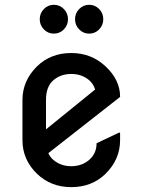

<svg xmlns="http://www.w3.org/2000/svg" viewBox="-20 -767 592 797"><path d="M308.6 -645Q291.5 -662.6 291.5 -687.3Q291.5 -711.9 308.6 -729.5Q325.7 -747.1 350.1 -747.1Q374.5 -747.1 391.6 -729.5Q408.7 -711.9 408.7 -687.3Q408.7 -662.6 391.6 -645Q374.5 -627.4 350.1 -627.4Q325.7 -627.4 308.6 -645ZM162.1 -645Q145 -662.6 145 -687.3Q145 -711.9 162.1 -729.5Q179.2 -747.1 203.6 -747.1Q228 -747.1 245.1 -729.5Q262.2 -711.9 262.2 -687.3Q262.2 -662.6 245.1 -645Q228 -627.4 203.6 -627.4Q179.2 -627.4 162.1 -645ZM478.5 -216.3V-185.5Q478.5 -105 418 -45.4Q361.3 9.8 275.9 9.8Q191.4 9.8 133.8 -45.4Q73.2 -104 73.2 -185.5V-351.6Q73.2 -432.1 133.8 -491.7Q190.4 -546.9 275.9 -546.9Q358.9 -546.9 418 -491.7Q478.5 -435.1 478.5 -365.7V-364.7L180.7 -131.3Q188 -114.7 201.2 -103.5Q231.9 -77.1 275.9 -77.1Q319.8 -77.1 350.3 -103.5Q380.9 -129.9 380.9 -172.4L473.6 -216.3ZM170.9 -230 375 -395.5Q367.2 -419.4 350.6 -433.6Q319.8 -460 275.9 -460Q231.9 -460 201.4 -433.8Q170.9 -407.7 170.9 -351.6Z"/></svg>

Font: Nova Round
Style: Book
Weight: 400
Version: Version 2.000